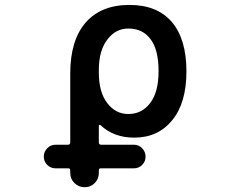

<svg xmlns="http://www.w3.org/2000/svg" viewBox="-20 -577 1040 794"><path d="M270.5 138.7V127.9Q270.5 119.1 262.7 119.1H210Q189.5 119.1 175.3 105Q161.1 90.8 161.1 70.8Q161.1 50.8 175.3 36.1Q189.5 21.5 210 21.5H260.7Q270.5 21.5 270.5 11.7V-272.5Q270.5 -410.2 334 -483.4Q397.5 -556.6 515.6 -556.6Q629.9 -556.6 690.4 -486.3Q751 -415 751 -282.2Q751 -151.4 692.4 -80.1Q633.8 -7.8 535.2 -7.8Q450.2 -7.8 395.5 -59.6Q393.6 -61.5 391.1 -60.5Q388.7 -59.6 388.7 -57.6V11.7Q388.7 21.5 398.4 21.5H534.2Q553.7 21.5 567.9 36.1Q582 50.8 582 70.8Q582 90.8 567.9 105Q553.7 119.1 534.2 119.1H396.5Q388.7 119.1 388.7 127.9V138.7Q388.7 163.1 371.6 180.2Q354.5 197.3 330.1 197.3Q305.7 197.3 288.1 180.2Q270.5 163.1 270.5 138.7ZM510.7 -459Q458 -459 423.8 -413.1Q388.7 -368.2 388.7 -287.1V-277.3Q388.7 -195.3 423.8 -150.4Q458 -105.5 510.7 -105.5Q566.4 -105.5 600.6 -150.4Q635.7 -195.3 635.7 -282.2Q635.7 -372.1 602.5 -415Q570.3 -459 510.7 -459Z"/></svg>

Font: Rounded-X Mgen+ 1m medium
Style: Regular
Weight: 500
Designer: [Source Han Sans]
Ryoko NISHIZUKA  (kana & ideographs); Paul D. Hunt (Latin, Greek & Cyrillic); Wenlong ZHANG  (bopomofo
Version: Version 1.059.20150602